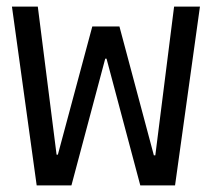

<svg xmlns="http://www.w3.org/2000/svg" viewBox="-20 -560 640 580"><path d="M90.8 0 16.1 -540H94.2L150.9 -92.8H154.8L258.8 -480H340.8L444.8 -90.8H449.2L505.9 -540H584L508.8 0H403.8L301.8 -382.8H297.9L195.8 0Z"/></svg>

Font: CommitMono
Style: Regular
Weight: 400
Monospace: yes
Designer: Eigil Nikolajsen
Foundry: Eigil Nikolajsen
Version: Version 1.143